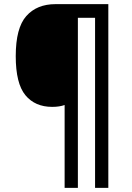

<svg xmlns="http://www.w3.org/2000/svg" viewBox="-20 -780 635 927"><path d="M503 127H439V-694H356V127H292V-273Q267 -264 232 -264Q149 -264 102.5 -320.5Q56 -377 56 -509Q56 -645 107 -702.5Q158 -760 248 -760H503Z"/></svg>

Font: Noto Sans Tamil SemiCondensed Medium
Style: Regular
Weight: 500
Width: 4
Designer: Jelle Bosma - Monotype Design Team
Foundry: Monotype Imaging Inc.
Version: Version 2.004; ttfautohint (v1.8.4.7-5d5b)